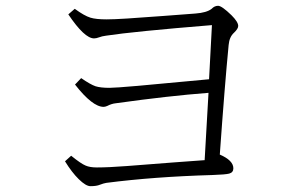

<svg xmlns="http://www.w3.org/2000/svg" viewBox="-20 -701 1040 656"><path d="M679.2 -153.8 692.4 -383.8Q556.6 -373.5 375 -348.1Q361.3 -346.7 346.2 -338.9Q338.9 -335.9 334 -335.9Q295.9 -335.9 236.3 -412.1L257.3 -434.1Q289.1 -412.1 306.6 -406.2Q323.7 -400.9 354 -400.9Q373 -400.9 451.2 -407.7Q530.8 -414.6 694.3 -430.2L704.1 -615.2Q435.5 -593.3 342.3 -579.1Q327.6 -577.1 319.3 -573.7Q309.1 -569.8 301.3 -569.8Q268.6 -569.8 213.4 -651.9L235.4 -670.9Q268.1 -647 289.1 -640.6Q308.1 -634.8 344.2 -634.8Q368.2 -634.8 414.1 -637.7Q542.5 -646.5 647.9 -654.8Q686.5 -657.7 703.1 -670.9Q712.9 -681.2 725.1 -681.2Q737.8 -681.2 771 -648.9Q793.9 -626 793.9 -612.3Q793.9 -603 779.8 -589.4Q763.7 -575.2 761.2 -547.4Q747.6 -407.2 731 -172.9Q777.3 -152.8 777.3 -126Q777.3 -111.8 763.2 -107.9Q750.5 -104.5 705.6 -103Q506.3 -97.2 343.3 -76.2Q334 -74.7 321.3 -69.8Q309.6 -64.9 289.1 -64.9Q273.4 -64.9 249 -88.9Q225.6 -111.8 202.1 -149.9L223.1 -168.9Q256.8 -141.6 272.5 -135.3Q287.1 -128.9 311 -128.9Q351.6 -128.9 415 -133.8Q600.6 -148.4 679.2 -153.8Z"/></svg>

Font: I.Ming
Style: Regular
Weight: 400
Designer: Ichiten Fonts Project
Version: Version 6.11; Dec 27, 2019